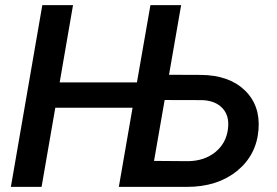

<svg xmlns="http://www.w3.org/2000/svg" viewBox="-20 -731 1082 751"><path d="M213.4 -408.7H515.6L568.4 -710.9H688.5L641.1 -438.5L764.2 -438Q874.5 -437.5 936.5 -378.7Q998.5 -319.8 991.2 -224.6Q983.4 -124 906.7 -62Q830.1 0 710.9 0H444.8L498.5 -309.6H196.3L142.6 0H22.5L145.5 -710.9H265.6ZM624 -339.8 582.5 -101.6 716.3 -100.6Q779.3 -101.6 821.8 -135.7Q864.3 -169.9 871.6 -226.1Q878.4 -276.9 850.8 -307.1Q823.2 -337.4 771 -339.4Z"/></svg>

Font: Roboto Medium
Style: Italic
Weight: 500
Italic angle: -12°
Designer: Google
Version: Version 2.134; 2016